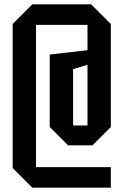

<svg xmlns="http://www.w3.org/2000/svg" viewBox="-20 -720 566 880"><path d="M38 50V-610L128 -700H398L488 -610V-138L404 -54H292L208 -138V-470L381 -490V-606H145V46H488V140H128ZM315 -145H381V-423L315 -403Z"/></svg>

Font: Tektur Condensed Medium
Style: Regular
Weight: 500
Width: 3
Designer: Adam Jagosz
Foundry: Adam Jagosz
Version: Version 1.005;gftools[0.9.30]